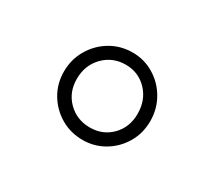

<svg xmlns="http://www.w3.org/2000/svg" viewBox="-61 -827 502 449"><g transform="rotate(30 190.0 -602.0)"><path d="M73.2 -601.6Q73.2 -634.3 89.1 -661.4Q105 -688.5 131.6 -704.3Q158.2 -720.2 190.9 -720.2Q222.2 -720.2 248.5 -704.3Q274.9 -688.5 290.5 -661.4Q306.2 -634.3 306.2 -601.6Q306.2 -568.8 290.5 -542.2Q274.9 -515.6 248.5 -500Q222.2 -484.4 190.9 -484.4Q158.2 -484.4 131.6 -500Q105 -515.6 89.1 -542.2Q73.2 -568.8 73.2 -601.6ZM107.9 -601.6Q107.9 -565.4 131.8 -541.7Q155.8 -518.1 190.9 -518.1Q225.6 -518.1 248.8 -541.7Q272 -565.4 272 -601.6Q272 -638.7 248.8 -663.1Q225.6 -687.5 190.9 -687.5Q155.8 -687.5 131.8 -663.1Q107.9 -638.7 107.9 -601.6Z"/></g></svg>

Font: Roboto Condensed ExtraLight
Style: Regular
Weight: 250
Designer: Christian Robertson
Foundry: Google
Version: Version 3.008; 2023